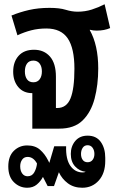

<svg xmlns="http://www.w3.org/2000/svg" viewBox="-20 -605 571 903"><path d="M132 0V-167H131Q90 -167 66 -195.5Q42 -224 42 -268Q42 -314 67.5 -342.5Q93 -371 140 -371Q187 -371 215 -339Q243 -307 243 -244V-97H249Q293 -97 311.5 -142Q330 -187 330 -282Q330 -378 298.5 -424.5Q267 -471 198 -471Q160 -471 127 -462.5Q94 -454 62 -439L34 -532Q73 -548 116.5 -558Q160 -568 213 -568Q260 -568 289 -559Q318 -550 345 -550Q380 -550 411.5 -560Q443 -570 472 -585L498 -473Q471 -461 434 -461Q418 -461 403 -465L402 -464Q442 -393 442 -283Q442 -206 425 -141.5Q408 -77 368.5 -38.5Q329 0 259 0ZM137 -218Q156 -218 166.5 -232Q177 -246 177 -269Q177 -292 166.5 -306Q156 -320 137 -320Q117 -320 107 -306Q97 -292 97 -269Q97 -246 107 -232Q117 -218 137 -218ZM108 278Q72 278 45.5 252Q19 226 19 178Q19 130 45 104.5Q71 79 108 79Q145 79 168 99Q191 119 206 149L212 161L235 83H291Q289 144 311 175Q333 206 369 206Q377 206 383 203Q354 200 333.5 178Q313 156 313 119Q313 83 334 58Q355 33 392 33Q433 33 454 62.5Q475 92 475 137V152Q475 210 444.5 244Q414 278 367 278Q327 278 299 257Q271 236 257 205L234 270H204L182 227Q171 248 153 263Q135 278 108 278ZM392 158Q407 158 415.5 147Q424 136 424 119Q424 102 415.5 90Q407 78 392 78Q377 78 369 90Q361 102 361 119Q361 136 369 147Q377 158 392 158ZM110 224Q131 224 141.5 205Q152 186 154 164Q137 133 110 133Q93 133 84 146Q75 159 75 177Q75 198 84.5 211Q94 224 110 224Z"/></svg>

Font: Noto Sans Thai Looped Condensed SemiBold
Style: Regular
Weight: 600
Width: 3
Designer: Sasikarn Vongin, Ben Mitchell
Foundry: The Fontpad Ltd
Version: Version 1.001; ttfautohint (v1.8.4.7-5d5b)